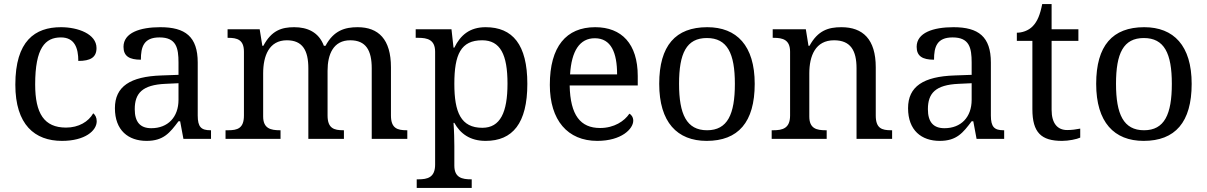

<svg xmlns="http://www.w3.org/2000/svg" viewBox="-20 -679 5903 939"><path d="M283 10C396 10 453 -40 453 -86C453 -104 446 -117 436 -125C413 -84 365 -55 303 -55C196 -55 152 -124 152 -266C152 -445 201 -496 278 -496C345 -496 363 -444 363 -381C422 -381 452 -398 452 -444C452 -513 361 -546 278 -546C151 -546 55 -479 55 -265C55 -69 150 10 283 10Z M697 10C780 10 811 -30 853 -86H861L877 0H1012V-42H1009C964 -42 947 -58 947 -114V-373C947 -500 886 -546 764 -546C665 -546 584 -519 584 -450C584 -404 613 -387 669 -387C669 -450 683 -496 760 -496C842 -496 853 -445 853 -373V-313L770 -310C617 -305 542 -256 542 -150C542 -41 608 10 697 10ZM720 -52C665 -52 639 -83 639 -145C639 -223 676 -264 789 -269L853 -272V-191C853 -106 801 -52 720 -52Z M1083 0H1352V-42H1349C1305 -42 1267 -50 1267 -109V-320C1267 -406 1296 -482 1383 -482C1460 -482 1488 -432 1488 -345V0H1662V-42H1659C1614 -42 1582 -51 1582 -114V-333C1582 -413 1610 -482 1693 -482C1770 -482 1798 -432 1798 -345V0H1972V-42H1969C1924 -42 1892 -51 1892 -114V-350C1892 -487 1831 -546 1729 -546C1667 -546 1612 -530 1572 -455H1564C1539 -522 1483 -546 1419 -546C1357 -546 1308 -530 1268 -455H1263L1250 -536H1093V-494H1096C1140 -494 1173 -485 1173 -426V-114C1173 -51 1141 -42 1096 -42H1083Z M2018 240H2287V198H2284C2240 198 2202 190 2202 131V35C2202 10 2201 -39 2198 -78H2202C2231 -26 2278 10 2355 10C2487 10 2559 -76 2559 -269C2559 -461 2487 -546 2355 -546C2277 -546 2232 -507 2202 -446H2198L2188 -536H2013V-494H2026C2070 -494 2108 -485 2108 -426V126C2108 189 2071 198 2026 198H2018ZM2339 -54C2234 -54 2202 -130 2202 -269C2202 -413 2234 -482 2338 -482C2427 -482 2462 -412 2462 -270C2462 -130 2427 -54 2339 -54Z M2901 10C3020 10 3077 -49 3077 -89C3077 -106 3067 -119 3058 -123C3034 -87 2984 -53 2915 -53C2819 -53 2769 -115 2766 -261H3099V-307C3099 -465 3020 -546 2891 -546C2749 -546 2669 -451 2669 -264C2669 -91 2756 10 2901 10ZM2998 -315H2768C2775 -430 2815 -492 2889 -492C2969 -492 2998 -421 2998 -315Z M3436 10C3590 10 3671 -81 3671 -269C3671 -456 3583 -546 3439 -546C3284 -546 3204 -456 3204 -269C3204 -81 3292 10 3436 10ZM3438 -42C3338 -42 3301 -120 3301 -269C3301 -418 3337 -493 3437 -493C3537 -493 3574 -418 3574 -269C3574 -120 3538 -42 3438 -42Z M3754 0H4023V-42H4018C3974 -42 3938 -50 3938 -109V-320C3938 -406 3968 -482 4059 -482C4140 -482 4169 -432 4169 -345V0H4343V-42H4338C4293 -42 4263 -51 4263 -114V-350C4263 -487 4200 -546 4095 -546C4031 -546 3980 -530 3939 -455H3934L3921 -536H3759V-494H3764C3808 -494 3844 -485 3844 -426V-114C3844 -51 3807 -42 3762 -42H3754Z M4576 10C4659 10 4690 -30 4732 -86H4740L4756 0H4891V-42H4888C4843 -42 4826 -58 4826 -114V-373C4826 -500 4765 -546 4643 -546C4544 -546 4463 -519 4463 -450C4463 -404 4492 -387 4548 -387C4548 -450 4562 -496 4639 -496C4721 -496 4732 -445 4732 -373V-313L4649 -310C4496 -305 4421 -256 4421 -150C4421 -41 4487 10 4576 10ZM4599 -52C4544 -52 4518 -83 4518 -145C4518 -223 4555 -264 4668 -269L4732 -272V-191C4732 -106 4680 -52 4599 -52Z M5174 10C5206 10 5246 2 5263 -6V-50C5242 -46 5223 -43 5199 -43C5153 -43 5123 -74 5123 -142V-479H5254V-536H5123V-659H5077C5067 -608 5054 -575 5031 -551C5009 -528 4977 -519 4953 -519V-479H5029V-145C5029 -30 5073 10 5174 10Z M5573 10C5727 10 5808 -81 5808 -269C5808 -456 5720 -546 5576 -546C5421 -546 5341 -456 5341 -269C5341 -81 5429 10 5573 10ZM5575 -42C5475 -42 5438 -120 5438 -269C5438 -418 5474 -493 5574 -493C5674 -493 5711 -418 5711 -269C5711 -120 5675 -42 5575 -42Z"/></svg>

Font: Noto Serif Devanagari
Style: Regular
Weight: 400
Designer: Universal Thirst, Indian Type Foundry and the Monotype Design Team
Foundry: Monotype Imaging Inc.
Version: Version 2.004